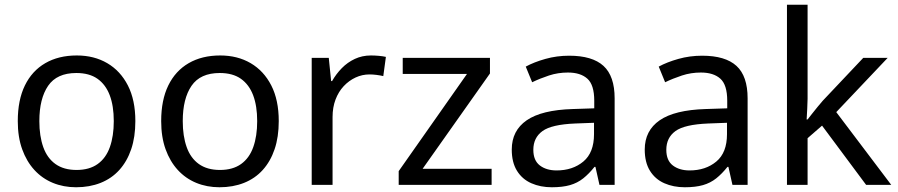

<svg xmlns="http://www.w3.org/2000/svg" viewBox="-20 -780 3789 810"><path d="M551 -269Q551 -202 533.5 -150.5Q516 -99 483.5 -63Q451 -27 404.5 -8.5Q358 10 301 10Q248 10 203 -8.5Q158 -27 125 -63Q92 -99 73.5 -150.5Q55 -202 55 -269Q55 -358 85 -419.5Q115 -481 171 -513.5Q227 -546 304 -546Q377 -546 432.5 -513.5Q488 -481 519.5 -419.5Q551 -358 551 -269ZM146 -269Q146 -206 162.5 -159.5Q179 -113 214 -88Q249 -63 303 -63Q357 -63 392 -88Q427 -113 443.5 -159.5Q460 -206 460 -269Q460 -333 443 -378Q426 -423 391.5 -447.5Q357 -472 302 -472Q220 -472 183 -418Q146 -364 146 -269Z M1156 -269Q1156 -202 1138.5 -150.5Q1121 -99 1088.5 -63Q1056 -27 1009.5 -8.5Q963 10 906 10Q853 10 808 -8.5Q763 -27 730 -63Q697 -99 678.5 -150.5Q660 -202 660 -269Q660 -358 690 -419.5Q720 -481 776 -513.5Q832 -546 909 -546Q982 -546 1037.5 -513.5Q1093 -481 1124.5 -419.5Q1156 -358 1156 -269ZM751 -269Q751 -206 767.5 -159.5Q784 -113 819 -88Q854 -63 908 -63Q962 -63 997 -88Q1032 -113 1048.5 -159.5Q1065 -206 1065 -269Q1065 -333 1048 -378Q1031 -423 996.5 -447.5Q962 -472 907 -472Q825 -472 788 -418Q751 -364 751 -269Z M1545 -546Q1560 -546 1577.5 -544.5Q1595 -543 1608 -540L1597 -459Q1584 -462 1568.5 -464Q1553 -466 1539 -466Q1508 -466 1480 -453Q1452 -440 1430 -416.5Q1408 -393 1395.5 -360Q1383 -327 1383 -286V0H1295V-536H1367L1377 -438H1381Q1398 -468 1422 -492.5Q1446 -517 1477 -531.5Q1508 -546 1545 -546Z M2054 0H1662V-58L1950 -468H1679V-536H2047V-470L1763 -68H2054Z M2381 -545Q2479 -545 2526 -502Q2573 -459 2573 -365V0H2509L2492 -76H2488Q2465 -47 2440.5 -27.5Q2416 -8 2384.5 1Q2353 10 2308 10Q2260 10 2221.5 -7Q2183 -24 2161 -59.5Q2139 -95 2139 -149Q2139 -229 2202 -272.5Q2265 -316 2396 -320L2487 -323V-355Q2487 -422 2458 -448Q2429 -474 2376 -474Q2334 -474 2296 -461.5Q2258 -449 2225 -433L2198 -499Q2233 -518 2281 -531.5Q2329 -545 2381 -545ZM2407 -259Q2307 -255 2268.5 -227Q2230 -199 2230 -148Q2230 -103 2257.5 -82Q2285 -61 2328 -61Q2396 -61 2441 -98.5Q2486 -136 2486 -214V-262Z M2942 -545Q3040 -545 3087 -502Q3134 -459 3134 -365V0H3070L3053 -76H3049Q3026 -47 3001.5 -27.5Q2977 -8 2945.5 1Q2914 10 2869 10Q2821 10 2782.5 -7Q2744 -24 2722 -59.5Q2700 -95 2700 -149Q2700 -229 2763 -272.5Q2826 -316 2957 -320L3048 -323V-355Q3048 -422 3019 -448Q2990 -474 2937 -474Q2895 -474 2857 -461.5Q2819 -449 2786 -433L2759 -499Q2794 -518 2842 -531.5Q2890 -545 2942 -545ZM2968 -259Q2868 -255 2829.5 -227Q2791 -199 2791 -148Q2791 -103 2818.5 -82Q2846 -61 2889 -61Q2957 -61 3002 -98.5Q3047 -136 3047 -214V-262Z M3387 -363Q3387 -347 3385.5 -321Q3384 -295 3383 -276H3387Q3393 -284 3405 -299Q3417 -314 3429.5 -329.5Q3442 -345 3451 -355L3622 -536H3725L3508 -307L3740 0H3634L3448 -250L3387 -197V0H3300V-760H3387Z"/></svg>

Font: uoriya85
Style: Book
Weight: 400
Designer: Jelle Bosma - Monotype Design Team
Foundry: Monotype Imaging Inc.
Version: Version 2.003